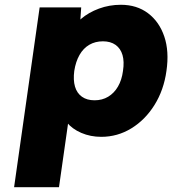

<svg xmlns="http://www.w3.org/2000/svg" viewBox="-20 -564 721 804"><path d="M39 220 146 -533H320L312 -415L278 -424Q288 -458 319.5 -485Q351 -512 394.5 -528Q438 -544 486 -544Q553 -544 600 -508.5Q647 -473 668 -411Q689 -349 677 -267Q666 -187 627 -124.5Q588 -62 530 -26.5Q472 9 404 9Q359 9 320.5 -7.5Q282 -24 259 -52.5Q236 -81 233 -117L277 -131L227 220ZM376 -144Q408 -144 433 -159Q458 -174 474 -201.5Q490 -229 495 -267Q501 -306 493 -333.5Q485 -361 464 -376Q443 -391 411 -391Q379 -391 354 -376.5Q329 -362 313 -334Q297 -306 291 -267Q286 -229 294 -201.5Q302 -174 323 -159Q344 -144 376 -144Z"/></svg>

Font: Lexend ExtBd
Style: Italic
Weight: 800
Italic angle: -8.13011°
Designer: Bonnie Shaver-Troup, Thomas Jockin
Foundry: Lexend
Version: Version 1.007